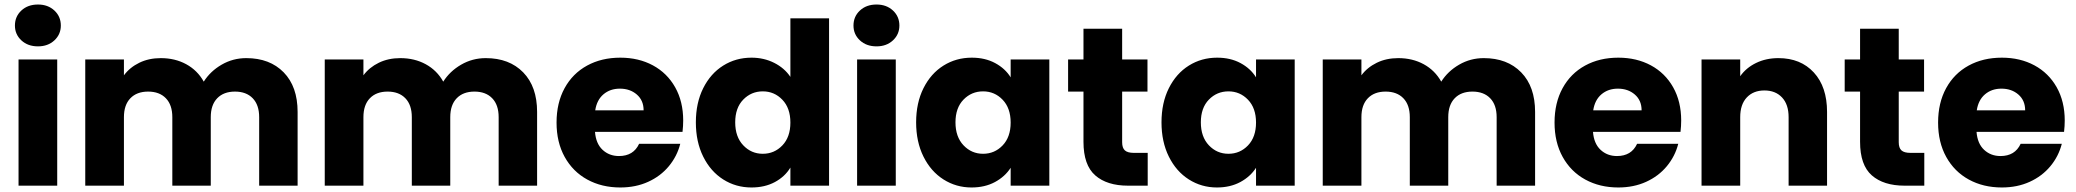

<svg xmlns="http://www.w3.org/2000/svg" viewBox="-20 -821 9178 849"><path d="M148 -616Q103 -616 74.5 -642.5Q46 -669 46 -708Q46 -748 74.5 -774.5Q103 -801 148 -801Q192 -801 220.5 -774.5Q249 -748 249 -708Q249 -669 220.5 -642.5Q192 -616 148 -616ZM233 -558V0H62V-558Z M1069 -564Q1173 -564 1234.5 -501Q1296 -438 1296 -326V0H1126V-303Q1126 -357 1097.5 -386.5Q1069 -416 1019 -416Q969 -416 940.5 -386.5Q912 -357 912 -303V0H742V-303Q742 -357 713.5 -386.5Q685 -416 635 -416Q585 -416 556.5 -386.5Q528 -357 528 -303V0H357V-558H528V-488Q554 -523 596 -543.5Q638 -564 691 -564Q754 -564 803.5 -537Q853 -510 881 -460Q910 -506 960 -535Q1010 -564 1069 -564Z M2128 -564Q2232 -564 2293.5 -501Q2355 -438 2355 -326V0H2185V-303Q2185 -357 2156.5 -386.5Q2128 -416 2078 -416Q2028 -416 1999.5 -386.5Q1971 -357 1971 -303V0H1801V-303Q1801 -357 1772.5 -386.5Q1744 -416 1694 -416Q1644 -416 1615.5 -386.5Q1587 -357 1587 -303V0H1416V-558H1587V-488Q1613 -523 1655 -543.5Q1697 -564 1750 -564Q1813 -564 1862.5 -537Q1912 -510 1940 -460Q1969 -506 2019 -535Q2069 -564 2128 -564Z M3001 -288Q3001 -264 2998 -238H2611Q2615 -186 2644.5 -158.5Q2674 -131 2717 -131Q2781 -131 2806 -185H2988Q2974 -130 2937.5 -86Q2901 -42 2846 -17Q2791 8 2723 8Q2641 8 2577 -27Q2513 -62 2477 -127Q2441 -192 2441 -279Q2441 -366 2476.5 -431Q2512 -496 2576 -531Q2640 -566 2723 -566Q2804 -566 2867 -532Q2930 -498 2965.5 -435Q3001 -372 3001 -288ZM2826 -333Q2826 -377 2796 -403Q2766 -429 2721 -429Q2678 -429 2648.5 -404Q2619 -379 2612 -333Z M3057 -280Q3057 -366 3089.5 -431Q3122 -496 3178 -531Q3234 -566 3303 -566Q3358 -566 3403.5 -543Q3449 -520 3475 -481V-740H3646V0H3475V-80Q3451 -40 3406.5 -16Q3362 8 3303 8Q3234 8 3178 -27.5Q3122 -63 3089.5 -128.5Q3057 -194 3057 -280ZM3475 -279Q3475 -343 3439.5 -380Q3404 -417 3353 -417Q3302 -417 3266.5 -380.5Q3231 -344 3231 -280Q3231 -216 3266.5 -178.5Q3302 -141 3353 -141Q3404 -141 3439.5 -178Q3475 -215 3475 -279Z M3856 -616Q3811 -616 3782.5 -642.5Q3754 -669 3754 -708Q3754 -748 3782.5 -774.5Q3811 -801 3856 -801Q3900 -801 3928.5 -774.5Q3957 -748 3957 -708Q3957 -669 3928.5 -642.5Q3900 -616 3856 -616ZM3941 -558V0H3770V-558Z M4031 -280Q4031 -366 4063.5 -431Q4096 -496 4152 -531Q4208 -566 4277 -566Q4336 -566 4380.5 -542Q4425 -518 4449 -479V-558H4620V0H4449V-79Q4424 -40 4379.5 -16Q4335 8 4276 8Q4208 8 4152 -27.5Q4096 -63 4063.5 -128.5Q4031 -194 4031 -280ZM4449 -279Q4449 -343 4413.5 -380Q4378 -417 4327 -417Q4276 -417 4240.5 -380.5Q4205 -344 4205 -280Q4205 -216 4240.5 -178.5Q4276 -141 4327 -141Q4378 -141 4413.5 -178Q4449 -215 4449 -279Z M5055 -145V0H4968Q4875 0 4823 -45.5Q4771 -91 4771 -194V-416H4703V-558H4771V-694H4942V-558H5054V-416H4942V-192Q4942 -167 4954 -156Q4966 -145 4994 -145Z M5116 -280Q5116 -366 5148.5 -431Q5181 -496 5237 -531Q5293 -566 5362 -566Q5421 -566 5465.5 -542Q5510 -518 5534 -479V-558H5705V0H5534V-79Q5509 -40 5464.5 -16Q5420 8 5361 8Q5293 8 5237 -27.5Q5181 -63 5148.5 -128.5Q5116 -194 5116 -280ZM5534 -279Q5534 -343 5498.5 -380Q5463 -417 5412 -417Q5361 -417 5325.5 -380.5Q5290 -344 5290 -280Q5290 -216 5325.5 -178.5Q5361 -141 5412 -141Q5463 -141 5498.5 -178Q5534 -215 5534 -279Z M6541 -564Q6645 -564 6706.5 -501Q6768 -438 6768 -326V0H6598V-303Q6598 -357 6569.5 -386.5Q6541 -416 6491 -416Q6441 -416 6412.5 -386.5Q6384 -357 6384 -303V0H6214V-303Q6214 -357 6185.5 -386.5Q6157 -416 6107 -416Q6057 -416 6028.5 -386.5Q6000 -357 6000 -303V0H5829V-558H6000V-488Q6026 -523 6068 -543.5Q6110 -564 6163 -564Q6226 -564 6275.5 -537Q6325 -510 6353 -460Q6382 -506 6432 -535Q6482 -564 6541 -564Z M7414 -288Q7414 -264 7411 -238H7024Q7028 -186 7057.5 -158.5Q7087 -131 7130 -131Q7194 -131 7219 -185H7401Q7387 -130 7350.5 -86Q7314 -42 7259 -17Q7204 8 7136 8Q7054 8 6990 -27Q6926 -62 6890 -127Q6854 -192 6854 -279Q6854 -366 6889.5 -431Q6925 -496 6989 -531Q7053 -566 7136 -566Q7217 -566 7280 -532Q7343 -498 7378.5 -435Q7414 -372 7414 -288ZM7239 -333Q7239 -377 7209 -403Q7179 -429 7134 -429Q7091 -429 7061.5 -404Q7032 -379 7025 -333Z M7844 -564Q7942 -564 8000.5 -500.5Q8059 -437 8059 -326V0H7889V-303Q7889 -359 7860 -390Q7831 -421 7782 -421Q7733 -421 7704 -390Q7675 -359 7675 -303V0H7504V-558H7675V-484Q7701 -521 7745 -542.5Q7789 -564 7844 -564Z M8489 -145V0H8402Q8309 0 8257 -45.5Q8205 -91 8205 -194V-416H8137V-558H8205V-694H8376V-558H8488V-416H8376V-192Q8376 -167 8388 -156Q8400 -145 8428 -145Z M9110 -288Q9110 -264 9107 -238H8720Q8724 -186 8753.5 -158.5Q8783 -131 8826 -131Q8890 -131 8915 -185H9097Q9083 -130 9046.5 -86Q9010 -42 8955 -17Q8900 8 8832 8Q8750 8 8686 -27Q8622 -62 8586 -127Q8550 -192 8550 -279Q8550 -366 8585.5 -431Q8621 -496 8685 -531Q8749 -566 8832 -566Q8913 -566 8976 -532Q9039 -498 9074.5 -435Q9110 -372 9110 -288ZM8935 -333Q8935 -377 8905 -403Q8875 -429 8830 -429Q8787 -429 8757.5 -404Q8728 -379 8721 -333Z"/></svg>

Font: Fz Poppins
Style: Bold
Weight: 700
Designer: Ninad Kale (Devanagari), Jonny Pinhorn (Latin)
Foundry: Indian Type Foundry
Version: Vit hóa bi Vntype.Com & FontZin.Com